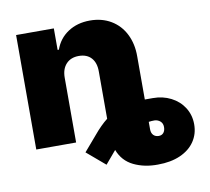

<svg xmlns="http://www.w3.org/2000/svg" viewBox="-78 -624 958 876"><g transform="rotate(-10 401.0 -186.5)"><path d="M234.4 0H49.8V-530.3H224.6V-430.7H230.5Q248 -480.5 291 -508.8Q334 -537.1 392.6 -537.1Q447.8 -537.1 490 -512Q532.2 -486.8 554.9 -441.4Q577.6 -396 577.1 -337.9V-138.7H614.3Q660.2 -138.7 698 -119.4Q735.8 -100.1 757.6 -65.7Q779.3 -31.2 779.3 11.7Q779.3 56.2 755.9 90.8Q732.4 125.5 688.5 144.8Q644.5 164.1 585 164.1Q522.5 165 473.1 141.1Q423.8 117.2 403.8 64.5L353.5 124L268.6 51.8L328.1 -17.6Q361.8 -58.1 392.6 -82V-299.8Q393.1 -340.8 372.6 -363.8Q352.1 -386.7 314.5 -386.7Q277.3 -386.7 255.9 -363.5Q234.4 -340.3 234.4 -299.8ZM611.3 36.1Q625.5 36.1 633.5 26.4Q641.6 16.6 641.6 0Q641.6 -16.6 630.9 -26.4Q620.1 -36.1 604.5 -37.1Q588.9 -37.1 577.1 -35.2V-1Q577.1 16.6 586.4 26.4Q595.7 36.1 611.3 36.1Z"/></g></svg>

Font: Pretendard JP Black
Style: Regular
Weight: 900
Designer: Base glyphs from Inter by Rasmus Andersson; Hangeul glyphs from Noto Sans CJK(Source Han Sans) by Jang Soo-young and Kan
Foundry: Kil Hyung-jin
Version: Version 1.309